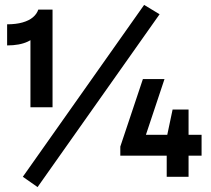

<svg xmlns="http://www.w3.org/2000/svg" viewBox="-20 -720 858 782"><path d="M104 -601 135 -592Q126 -566 93 -550.5Q60 -535 9 -535V-621Q45 -621 71.5 -628.5Q98 -636 114 -649.5Q130 -663 136 -681H194V-283H104ZM133 42 73 0 567 -700 630 -662ZM748 -274V0H659V-138L660 -165L683 -274ZM470 -86V-123L562 -398H650L555 -113L545 -171H801V-86Z"/></svg>

Font: Gabarito
Style: Regular
Weight: 400
Designer: Leandro Assis / Alvaro Franca / Felipe Casaprima
Foundry: Naipe Foundry
Version: Version 1.000